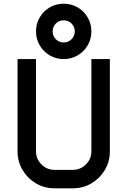

<svg xmlns="http://www.w3.org/2000/svg" viewBox="-20 -1020 690 1040"><path d="M375 0H275Q220 0 174.5 -27Q129 -54 102 -99.5Q75 -145 75 -200V-700H175V-200Q175 -159 204.5 -129.5Q234 -100 275 -100H375Q416 -100 445.5 -129.5Q475 -159 475 -200V-700H575V-200Q575 -145 548 -99.5Q521 -54 475.5 -27Q430 0 375 0ZM325 -700Q284 -700 249.5 -720Q215 -740 195 -774.5Q175 -809 175 -850Q175 -891 195 -925.5Q215 -960 249.5 -980Q284 -1000 325 -1000Q366 -1000 400.5 -980Q435 -960 455 -925.5Q475 -891 475 -850Q475 -809 455 -774.5Q435 -740 400.5 -720Q366 -700 325 -700ZM325 -790Q350 -790 367.5 -807.5Q385 -825 385 -850Q385 -875 367.5 -892.5Q350 -910 325 -910Q300 -910 282.5 -892.5Q265 -875 265 -850Q265 -825 282.5 -807.5Q300 -790 325 -790Z"/></svg>

Font: Monoikos Medium
Style: Regular
Weight: 500
Designer: Brian Krent
Version: Version 0.088